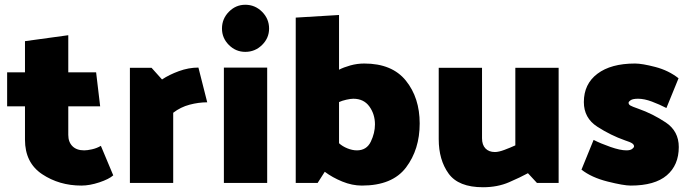

<svg xmlns="http://www.w3.org/2000/svg" viewBox="-20 -769 2901 807"><path d="M456 -32Q438 -16 397.5 -2.5Q357 11 322 11Q229 11 157 -37Q85 -85 85 -182V-322H10V-465H85V-596L267 -621V-465H384L401 -322H267V-202Q267 -172 284.5 -154.5Q302 -137 334 -137Q347 -137 367 -141.5Q387 -146 404 -156Z M526 0V-484H617L661 -435Q691 -455 732 -470Q773 -485 814 -485L851 -339Q815 -339 777 -329Q739 -319 708 -295V0Z M1011 -551Q971 -551 942 -580Q913 -609 913 -649Q913 -690 942 -719.5Q971 -749 1011 -749Q1052 -749 1081.5 -719.5Q1111 -690 1111 -649Q1111 -609 1081.5 -580Q1052 -551 1011 -551ZM921 0V-485H1103V0Z M1223 0V-695L1405 -706V-476Q1424 -486 1452.5 -494Q1481 -502 1511 -502Q1628 -502 1686 -430Q1744 -358 1744 -250Q1744 -141 1686.5 -65Q1629 11 1501 11Q1460 11 1418.5 -6Q1377 -23 1345 -47L1315 0ZM1556 -246Q1556 -289 1532.5 -321.5Q1509 -354 1465 -354Q1454 -354 1436 -350Q1418 -346 1405 -340V-167Q1419 -154 1440 -145.5Q1461 -137 1480 -137Q1521 -137 1538.5 -173.5Q1556 -210 1556 -246Z M2199 -41Q2168 -24 2119.5 -3Q2071 18 2010 18Q1907 18 1865.5 -39.5Q1824 -97 1824 -184V-484H2006V-188Q2006 -160 2020.5 -145Q2035 -130 2060 -130Q2076 -130 2100 -139Q2124 -148 2146 -158V-484H2328V0H2237Z M2622 -337Q2622 -330 2629.5 -325.5Q2637 -321 2663 -312Q2723 -291 2778 -254.5Q2833 -218 2833 -151Q2833 -75 2782.5 -32Q2732 11 2631 11Q2601 11 2533.5 -6Q2466 -23 2424 -56L2475 -181Q2504 -166 2545.5 -151.5Q2587 -137 2613 -137Q2629 -137 2637 -143Q2645 -149 2645 -154Q2645 -161 2637 -166.5Q2629 -172 2607 -179Q2547 -200 2490.5 -236.5Q2434 -273 2434 -340Q2434 -416 2491 -459Q2548 -502 2649 -502Q2679 -502 2734.5 -487.5Q2790 -473 2832 -440L2781 -315Q2752 -330 2720 -342Q2688 -354 2662 -354Q2640 -354 2631 -348Q2622 -342 2622 -337Z"/></svg>

Font: Palanquin Dark
Style: Bold
Weight: 700
Designer: Pria Ravichandran
Version: Version 1.000